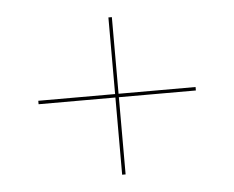

<svg xmlns="http://www.w3.org/2000/svg" viewBox="-39 -634 607 498"><g transform="rotate(-5 265.0 -385.0)"><path d="M260 -180.5H269V-381.5H469.5V-390.5H269V-590H260V-390.5H60V-381.5H260Z"/></g></svg>

Font: Bodoni* 24pt
Style: Italic
Weight: 400
Italic angle: -13°
Version: Version 2.3